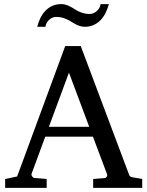

<svg xmlns="http://www.w3.org/2000/svg" viewBox="-20 -910 714 930"><path d="M314 -558.1 216.8 -295.9H412.1ZM431.2 0V-43L488.8 -47.9Q493.7 -47.9 497.1 -54.4Q500.5 -61 499 -64.9L430.2 -248H199.2L132.8 -67.9Q131.8 -64.9 132.8 -61.5Q133.8 -58.1 136.2 -54.9Q138.7 -51.8 141.6 -49.8Q144.5 -47.9 147 -47.9L206.1 -43V0H4.9V-43L63 -55.2L295.9 -687H371.1L603 -69.8Q606.4 -59.6 609.6 -56.2Q612.8 -52.7 624 -50.8L668.9 -43V0ZM507.3 -890.1Q501.5 -868.2 491.7 -848.1Q481.9 -828.1 467.8 -813.2Q453.6 -798.3 434.6 -789.3Q415.5 -780.3 391.1 -780.3Q377.9 -780.3 366.9 -783.9Q356 -787.6 345.9 -792.7Q335.9 -797.9 326.2 -804.2Q316.4 -810.5 305.4 -815.7Q294.4 -820.8 281.2 -824.5Q268.1 -828.1 252 -828.1Q241.7 -828.1 232.9 -824Q224.1 -819.8 217 -813.2Q210 -806.6 205.6 -797.9Q201.2 -789.1 200.2 -780.3H160.2Q166 -802.2 175.5 -822.3Q185.1 -842.3 199.5 -857.4Q213.9 -872.6 232.9 -881.3Q252 -890.1 276.4 -890.1Q289.6 -890.1 300.3 -886.5Q311 -882.8 321 -877.7Q331.1 -872.6 340.6 -866.2Q350.1 -859.9 361.1 -854.7Q372.1 -849.6 385 -845.9Q397.9 -842.3 414.1 -842.3Q424.3 -842.3 433.3 -846.4Q442.4 -850.6 449.7 -857.2Q457 -863.8 461.7 -872.6Q466.3 -881.3 467.3 -890.1Z"/></svg>

Font: Charis SIL
Style: Regular
Weight: 400
Foundry: SIL International
Version: Version 4.112